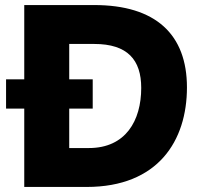

<svg xmlns="http://www.w3.org/2000/svg" viewBox="-20 -740 802 760"><path d="M353 -720H76V-426H4V-310H76V0H323C606 0 720 -183 720 -394C720 -604 596 -720 353 -720ZM332 -154H254V-310H347V-426H254V-566H353C485 -566 539 -503 539 -392C539 -262 477 -154 332 -154Z"/></svg>

Font: Kufam Arabic Latin Roman Bold
Style: Regular
Weight: 700
Designer: Wael Morcos & Artur Schmal
Version: Version 1.200;PS 001.200;hotconv 1.0.88;makeotf.lib2.5.64775